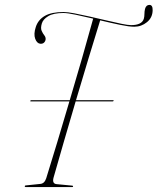

<svg xmlns="http://www.w3.org/2000/svg" viewBox="-20 -763 643 783"><path d="M198.5 -39Q191.5 -13.5 211.5 -12L274 -6Q278 -6 278 -3Q278 0 274 0H86Q81 0 81 -3Q81 -7 87 -7L144.5 -13Q161.5 -14.5 168.5 -36Q189.5 -103.5 213.8 -184Q238 -264.5 263 -349.5H105Q102.5 -349.5 104 -352Q104 -354.5 107 -354.5H264.5Q290 -440 314.5 -525.2Q339 -610.5 360 -687Q321.5 -696 288.5 -703Q255.5 -710 238.5 -710Q198 -710 176.8 -697.2Q155.5 -684.5 150.5 -667Q145 -648.5 149.8 -637.5Q154.5 -626.5 160.8 -618.8Q167 -611 166 -602Q165 -594.5 159.5 -589.2Q154 -584 144.5 -584.5Q130.5 -586 123.5 -605Q116.5 -624 126 -653Q135.5 -682.5 162.8 -698.2Q190 -714 239.5 -714Q255.5 -714 284 -708.5Q312.5 -703 347 -695.2Q381.5 -687.5 415 -679.5Q448.5 -671.5 475.2 -666Q502 -660.5 514.5 -660.5Q558.5 -660.5 566.5 -686.5Q569 -695 569 -706Q569 -717 571.5 -727Q576 -743 589.5 -743Q603 -743 602.5 -721Q602 -691 579.2 -672.5Q556.5 -654 527.5 -654Q506.5 -654 468.2 -662Q430 -670 388.5 -680Q365 -604.5 339.8 -521Q314.5 -437.5 290 -354.5H441.5Q443.5 -354.5 443.5 -352Q442 -349.5 439.5 -349.5H288.5Q263 -263 239.8 -183Q216.5 -103 198.5 -39Z"/></svg>

Font: Fraunces 144pt S000 Thin
Style: Italic
Weight: 100
Italic angle: -16°
Version: Version 1.000; ttfautohint (v1.8.3)